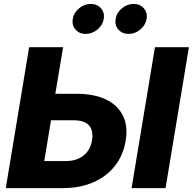

<svg xmlns="http://www.w3.org/2000/svg" viewBox="-20 -971 995 991"><path d="M265.6 -486.8H376Q465.8 -486.8 526.9 -457.5Q587.9 -428.2 614.5 -374Q641.1 -319.8 628.9 -246.1Q616.7 -170.4 573.5 -115.2Q530.3 -60.1 461.4 -30Q392.6 0 302.2 0H9.8L130.4 -727.5H305.7ZM243.2 -350.1 208.5 -139.6H318.8Q375 -139.6 410.9 -168Q446.8 -196.3 455.1 -248Q462.9 -296.4 439.9 -323.2Q417 -350.1 360.4 -350.1ZM955.1 -727.5 834.5 0H659.2L779.8 -727.5ZM422.4 -795.9Q389.6 -795.9 369.9 -818.6Q350.1 -841.3 355.5 -873.5Q360.8 -905.3 387.9 -928Q415 -950.7 448.2 -950.7Q481.4 -950.7 501.2 -928Q521 -905.3 515.6 -873.5Q510.3 -841.3 482.9 -818.6Q455.6 -795.9 422.4 -795.9ZM644 -795.9Q610.8 -795.9 591.1 -818.6Q571.3 -841.3 576.7 -873.5Q582 -905.3 609.1 -928Q636.2 -950.7 669.4 -950.7Q702.6 -950.7 722.4 -928Q742.2 -905.3 736.8 -873.5Q731.4 -841.3 704.1 -818.6Q676.8 -795.9 644 -795.9Z"/></svg>

Font: Inter Extra Bold
Style: Italic
Weight: 800
Italic angle: -9.39999°
Designer: Rasmus Andersson
Foundry: rsms
Version: Version 4.000;git-3c8e0fc